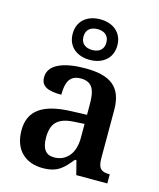

<svg xmlns="http://www.w3.org/2000/svg" viewBox="-121 -900 828 997"><g transform="rotate(15 293.0 -402.0)"><path d="M294 -596C361 -596 414 -634 414 -705C414 -776 361 -814 294 -814C227 -814 174 -776 174 -705C174 -634 227 -596 294 -596ZM294 -649C260 -649 232 -665 232 -705C232 -745 260 -761 294 -761C327 -761 355 -745 355 -705C355 -665 327 -649 294 -649ZM203 10C282 10 311 -21 355 -75H363L382 0H549V-49H546C501 -49 485 -65 485 -120V-377C485 -503 418 -548 285 -548C177 -548 89 -520 89 -448C89 -400 125 -383 199 -383C199 -449 215 -491 276 -491C341 -491 355 -446 355 -374V-317L272 -314C121 -309 47 -259 47 -152C47 -42 115 10 203 10ZM246 -59C201 -59 180 -89 180 -148C180 -222 210 -261 303 -265L355 -268V-191C355 -110 312 -59 246 -59Z"/></g></svg>

Font: Noto Serif Devanagari SemiBold
Style: Regular
Weight: 600
Designer: Universal Thirst, Indian Type Foundry and the Monotype Design Team
Foundry: Monotype Imaging Inc.
Version: Version 2.004